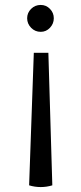

<svg xmlns="http://www.w3.org/2000/svg" viewBox="-20 -540 330 778"><path d="M98 211Q121 218 145 218Q169 218 192 211L176 -326H117ZM145 -520Q167 -520 182.5 -504Q198 -488 198 -466Q198 -444 182.5 -427.5Q167 -411 145 -411Q122 -411 106 -427.5Q90 -444 90 -466Q90 -488 106 -504Q122 -520 145 -520Z"/></svg>

Font: Arima
Style: Regular
Weight: 400
Designer: Joana Correia and Natanael Gama
Foundry: NDISCOVER
Version: Version 1.101;gftools[0.9.23]